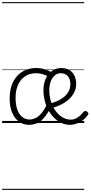

<svg xmlns="http://www.w3.org/2000/svg" viewBox="-20 -1161 855 1812"><path d="M254 17Q199 17 157.5 -14Q116 -45 93.5 -101Q71 -157 71 -231Q71 -282 81.5 -326Q92 -370 113.5 -405.5Q135 -441 165.5 -466.5Q196 -492 236 -505.5Q276 -519 324 -519Q348 -519 370.5 -515Q393 -511 417 -502Q441 -493 470 -478L440 -437Q409 -454 379 -462Q349 -470 320 -470Q277 -470 242 -454.5Q207 -439 181 -409Q155 -379 141 -335.5Q127 -292 127 -235Q127 -176 142 -130.5Q157 -85 187.5 -59Q218 -33 261 -33Q285 -33 312.5 -45Q340 -57 368.5 -89.5Q397 -122 425 -180L451 -132Q419 -73 387.5 -40.5Q356 -8 323 4.5Q290 17 254 17ZM639 17Q599 17 562 0.5Q525 -16 494 -46Q463 -76 439.5 -117Q416 -158 403 -208Q390 -258 390 -314Q390 -348 398 -379Q406 -410 420.5 -435.5Q435 -461 456 -480Q477 -499 502.5 -509Q528 -519 558 -519Q606 -519 637 -498.5Q668 -478 683.5 -444.5Q699 -411 699 -371Q699 -325 679.5 -287.5Q660 -250 627 -221Q594 -192 551.5 -171.5Q509 -151 462 -140L448 -184Q485 -192 519.5 -207Q554 -222 582 -244.5Q610 -267 627 -297.5Q644 -328 644 -367Q644 -415 620 -442.5Q596 -470 553 -470Q529 -470 509 -458Q489 -446 475 -425Q461 -404 453 -375.5Q445 -347 445 -314Q445 -249 463 -196.5Q481 -144 510.5 -107Q540 -70 575.5 -51Q611 -32 645 -32Q675 -32 698 -44Q721 -56 739 -73.5Q757 -91 770 -106Q779 -115 786.5 -114.5Q794 -114 802 -107Q810 -101 813.5 -93.5Q817 -86 810 -77Q794 -53 768 -31.5Q742 -10 709 3.5Q676 17 639 17ZM0 621H775V631H0ZM0 -20H775V0H0ZM0 -505H775V-500H0ZM0 -1141H775V-1131H0Z"/></svg>

Font: Playwrite BR Guides
Style: Regular
Weight: 400
Designer: Veronika Burian, José Scaglione
Foundry: TypeTogether
Version: Version 1.003